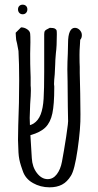

<svg xmlns="http://www.w3.org/2000/svg" viewBox="-20 -788 417 821"><path d="M323 -388Q323 -334 324 -299Q325 -240 312 -150Q299 -60 283 -36Q267 -10 245 1.5Q223 13 192 13Q153 13 120.5 -5.5Q88 -24 77 -58Q75 -63 70 -78.5Q65 -94 62.5 -107Q60 -120 59 -136Q57 -174 57 -190L58 -251L61 -348L62 -444Q62 -518 59 -570L53 -602Q48 -618 48 -631L47 -648L70 -671Q84 -671 96 -663Q108 -655 109 -644Q110 -635 110 -608Q110 -577 109 -558Q109 -506 110 -487L111 -458V-429V-422Q112 -415 112 -400Q112 -382 109 -343Q107 -297 107 -284L108 -253Q116 -255 124 -260Q144 -273 154 -299Q164 -325 166.5 -365.5Q169 -406 169 -481V-569V-642Q169 -652 172.5 -656.5Q176 -661 193 -669Q209 -669 215 -665.5Q221 -662 222 -658Q223 -654 223 -641Q223 -590 219 -561Q216 -528 216 -511L214 -470Q211 -442 211 -428Q211 -423 212 -419V-411Q212 -342 204 -303.5Q196 -265 174.5 -243.5Q153 -222 110 -210L116 -112Q118 -74 138 -48Q158 -22 184 -22Q207 -22 223 -43Q239 -64 245 -97Q253 -139 263 -203.5Q273 -268 271 -279Q271 -312 270 -332Q270 -393 269 -439Q268 -458 268 -491Q268 -522 270 -560L271 -604Q271 -636 278.5 -652.5Q286 -669 300 -669Q312 -669 321 -659.5Q330 -650 330 -638Q330 -625 323 -618Q323 -610 321.5 -591.5Q320 -573 320 -555Q320 -515 321 -502V-476ZM57 -748Q57 -757 62.5 -762.5Q68 -768 77 -768Q86 -768 91.5 -762.5Q97 -757 97 -748Q97 -739 91.5 -733Q86 -727 77 -727Q68 -727 62.5 -733Q57 -739 57 -748Z"/></svg>

Font: Amatic SC
Style: Bold
Weight: 700
Designer: Multiple Designers
Foundry: Vernon Adams
Version: Version 2.505